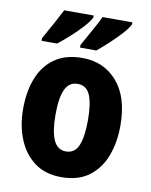

<svg xmlns="http://www.w3.org/2000/svg" viewBox="-86 -830 713 904"><g transform="rotate(10 270.0 -378.0)"><path d="M502 -276Q502 -197 477.5 -132Q453 -67 401.5 -28.5Q350 10 269 10Q193 10 141.5 -28Q90 -66 63.5 -131Q37 -196 37 -276Q37 -360 62.5 -424Q88 -488 140 -524Q192 -560 271 -560Q374 -560 438 -486.5Q502 -413 502 -276ZM192 -275Q192 -196 210.5 -154.5Q229 -113 270 -113Q312 -113 329.5 -154.5Q347 -196 347 -276Q347 -356 329.5 -396Q312 -436 270 -436Q229 -436 210.5 -396Q192 -356 192 -275ZM473 -756Q464 -737 438.5 -709Q413 -681 382.5 -653Q352 -625 329 -606H251V-619Q275 -663 297.5 -702.5Q320 -742 330 -766H473ZM288 -756Q278 -736 253.5 -709Q229 -682 198.5 -654.5Q168 -627 141 -606H67V-619Q92 -663 113.5 -702.5Q135 -742 147 -766H288Z"/></g></svg>

Font: Noto Sans Lao UI Cond ExtBd
Style: Regular
Weight: 800
Width: 3
Designer: Monotype Design Team
Foundry: Monotype Imaging Inc.
Version: Version 2.000; ttfautohint (v1.8.4.7-5d5b)